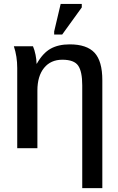

<svg xmlns="http://www.w3.org/2000/svg" viewBox="-20 -768 614 995"><path d="M510.3 -352.1V207H406.2V-325.7Q406.2 -397.5 385 -428Q363.8 -458.5 303.2 -458.5Q242.7 -458.5 208.3 -416Q173.8 -373.5 173.8 -298.8V0H69.3V-415.5Q69.3 -475.6 51.8 -528.3H150.9Q159.2 -509.3 164.3 -483.6Q169.4 -458 169.4 -438H170.9Q201.7 -492.7 241.9 -515.4Q282.2 -538.1 341.3 -538.1Q429.7 -538.1 470 -494.6Q510.3 -451.2 510.3 -352.1ZM403.8 -729.5 302.2 -588.9H260.7V-605L294.4 -747.6H403.8Z"/></svg>

Font: Arimo Medium
Style: Regular
Weight: 500
Designer: Steve Matteson
Foundry: Monotype Imaging Inc.
Version: Version 1.33